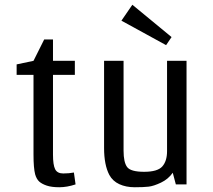

<svg xmlns="http://www.w3.org/2000/svg" viewBox="-20 -776 895 808"><path d="M203 -610V-520H295V-461H203V-125Q203 -82 212 -64Q221 -46 246 -46Q271 -46 291 -50L298 0Q262 12 229.5 12Q197 12 176.5 5Q156 -2 145 -12Q134 -22 128 -42Q121 -69 121 -125V-461H50V-505L121 -520L166 -610Z M418 -153V-520H500V-142Q500 -93 515 -73Q530 -53 586.5 -53Q643 -53 663 -75.5Q683 -98 683 -140V-520H765V0H720L707 -49Q688 -22 657.5 -7.5Q627 7 605.5 9.5Q584 12 547 12Q510 12 482 -1Q454 -14 440 -40Q418 -82 418 -153ZM702 -620 679 -586 491 -689 537 -756Z"/></svg>

Font: Strait
Style: Regular
Weight: 400
Width: 3
Designer: Eduardo Rodriguez Tunni
Foundry: Eduardo Rodriguez Tunni
Version: Version 1.001